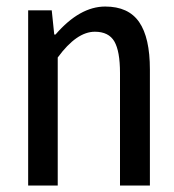

<svg xmlns="http://www.w3.org/2000/svg" viewBox="-20 -576 540 596"><path d="M67.4 0V-543.9H140.6L148.4 -468.8H152.3Q227.5 -555.7 306.6 -555.7Q378.9 -555.7 412.1 -507.3Q445.3 -459 445.3 -360.4V0H352.5V-349.6Q352.5 -417 335 -447.3Q317.4 -477.5 274.4 -477.5Q217.8 -477.5 159.2 -397.5V0Z"/></svg>

Font: GenEi Gothic M Regular
Style: Regular
Weight: 400
Designer: o_tamon (Modified); [Source Han Sans]
Ryoko NISHIZUKA  (kana & ideographs); Paul D. Hunt (Latin, Greek & Cyrillic); Wenl
Version: Version 1.1a;Original Version 1.004